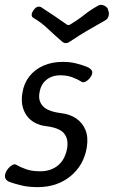

<svg xmlns="http://www.w3.org/2000/svg" viewBox="-33 -761 467 788"><path d="M121 7Q84 7 55 0Q26 -7 7 -14Q-6 -19 -10.5 -28Q-15 -37 -10 -52Q-6 -62 2 -71Q10 -80 19 -84.5Q28 -89 35 -84Q50 -75 74 -66.5Q98 -58 132 -58Q176 -58 205.5 -82.5Q235 -107 243 -155Q248 -192 229.5 -214Q211 -236 158 -243Q131 -246 110.5 -257Q90 -268 77 -286Q64 -304 59 -327.5Q54 -351 59 -380Q65 -419 87.5 -447.5Q110 -476 145 -491.5Q180 -507 225 -507Q255 -507 280.5 -500.5Q306 -494 325 -486Q337 -481 343 -472.5Q349 -464 342 -450Q337 -441 329 -433.5Q321 -426 313 -424Q305 -422 299 -427Q285 -436 263.5 -444Q242 -452 215 -452Q180 -452 157 -433Q134 -414 129 -380Q123 -348 142.5 -326Q162 -304 215 -297Q253 -293 279.5 -275Q306 -257 318 -227Q330 -197 323 -155Q311 -83 256.5 -38Q202 7 121 7ZM410 -721Q414 -714 414 -705Q414 -696 410 -688.5Q406 -681 398 -677Q355 -653 323 -634Q291 -615 255 -591Q245 -584 237 -584Q229 -584 221 -591Q193 -615 164 -642.5Q135 -670 105 -687Q96 -692 97 -701.5Q98 -711 106 -721L107 -722Q114 -732 123.5 -733.5Q133 -735 141 -728Q167 -711 192.5 -694Q218 -677 243 -659Q245 -658 248 -658Q251 -658 253 -659Q285 -678 312 -699.5Q339 -721 370 -738Q381 -744 393.5 -738.5Q406 -733 411 -722Z"/></svg>

Font: Winky Sans Light
Style: Italic
Weight: 300
Italic angle: -8.97852°
Designer: Simon Atzbach
Foundry: typofactur
Version: Version 1.205